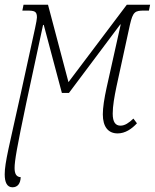

<svg xmlns="http://www.w3.org/2000/svg" viewBox="-31 -556 658 816"><path d="M22 240C44 240 56 224 57 197C38 196 31 182 31 158C31 128 41 70 81 -120L152 -450H155L232 -161H262L480 -452H482L422 -183C412 -137 406 -99 406 -70C406 -17 429 11 469 11C501 11 529 -8 551 -32L536 -52C517 -34 500 -22 481 -22C460 -22 448 -37 448 -73C448 -105 455 -145 464 -188L521 -450C534 -507 543 -511 582 -511H602L607 -536H508L260 -207L173 -536H69L64 -511H83C116 -511 126 -508 126 -482C126 -476 123 -459 118 -436L57 -157C9 61 -11 135 -11 185C-11 219 -1 240 22 240Z"/></svg>

Font: Noto Serif Condensed ExtraLight
Style: Italic
Weight: 200
Width: 3
Italic angle: -12°
Designer: Monotype Design Team
Foundry: Monotype Imaging Inc.
Version: Version 2.013